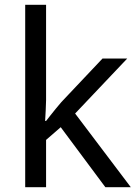

<svg xmlns="http://www.w3.org/2000/svg" viewBox="-20 -780 574 800"><path d="M172 -363Q172 -347 170.5 -321Q169 -295 168 -276H172Q178 -284 190 -299Q202 -314 214.5 -329.5Q227 -345 236 -355L407 -536H510L293 -307L525 0H419L233 -250L172 -197V0H85V-760H172Z"/></svg>

Font: ltamil85
Style: Book
Weight: 400
Designer: Jelle Bosma - Monotype Design Team
Foundry: Monotype Imaging Inc.
Version: Version 2.003